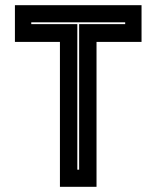

<svg xmlns="http://www.w3.org/2000/svg" viewBox="-20 -720 603 740"><path d="M211 0V-558.5H37.5V-700H525.5V-558.5H352V0ZM278 -66H285V-627H462.5V-634H100.5V-627H278Z"/></svg>

Font: Tourney Thin ExtraBold
Style: Regular
Weight: 800
Version: Version 1.015